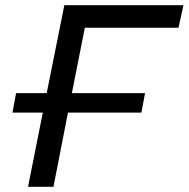

<svg xmlns="http://www.w3.org/2000/svg" viewBox="-20 -720 727 740"><path d="M668 -613 687 -700H228L160 -361H42L28 -286H145L88 0H186L242 -286H525L539 -361H257L307 -613Z"/></svg>

Font: AWKNG-Font Medium
Style: Italic
Weight: 500
Italic angle: -11.3°
Designer: Awakening Church
Foundry: Awakening Church
Version: Version 1.700;PS 001.700;hotconv 1.0.88;makeotf.lib2.5.64775